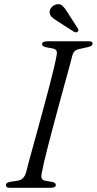

<svg xmlns="http://www.w3.org/2000/svg" viewBox="-20 -897 462 917"><path d="M179.5 -71Q175.5 -54 179.5 -44.8Q183.5 -35.5 198.5 -33.5L229 -28Q238.5 -26 242.5 -22.5Q246.5 -19 246.5 -13Q246.5 -7 240 -3.5Q233.5 0 223.5 0H28Q16.5 0 12.5 -3.5Q8.5 -7 8.5 -12.5Q8 -18.5 13 -22.5Q18 -26.5 28 -28.5L61.5 -33.5Q78.5 -36 88.5 -45.2Q98.5 -54.5 104 -71.5Q109 -91.5 118.2 -126.2Q127.5 -161 139.8 -205Q152 -249 165.2 -297.5Q178.5 -346 191.8 -395.2Q205 -444.5 216.8 -489.5Q228.5 -534.5 237.2 -571Q246 -607.5 250 -631Q253.5 -646 249.8 -654.2Q246 -662.5 231.5 -665.5L199.5 -671.5Q189 -674 185 -677.5Q181 -681 181 -687Q181 -693.5 188.5 -696.8Q196 -700 210.5 -700H403Q414 -700 418 -697.2Q422 -694.5 422 -689Q422 -682.5 416.8 -678.8Q411.5 -675 399.5 -672L364 -664Q348 -661.5 339.2 -654.8Q330.5 -648 326 -633.5Q320 -609 309.5 -571Q299 -533 286.2 -486.5Q273.5 -440 259.8 -389.5Q246 -339 233 -289.8Q220 -240.5 208.8 -197.2Q197.5 -154 190 -121Q182.5 -88 179.5 -71ZM300.5 -841 352 -760.5Q354 -757 354.5 -753.2Q355 -749.5 351 -745.5Q347.5 -743 342.8 -742.8Q338 -742.5 334.5 -744.5L251 -798Q235.5 -807.5 226.2 -816.8Q217 -826 217 -839.5Q217 -851 226 -861.8Q235 -872.5 249.5 -876Q267 -880 278 -869.8Q289 -859.5 300.5 -841Z"/></svg>

Font: Fraunces Light
Style: Italic
Weight: 300
Italic angle: -16°
Version: Version 1.000;[b76b70a41]